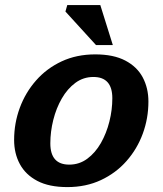

<svg xmlns="http://www.w3.org/2000/svg" viewBox="-20 -750 663 782"><path d="M368 -528.5Q442.5 -528.5 490.5 -503.2Q538.5 -478 561.5 -434.5Q584.5 -391 584.5 -336.5Q584.5 -268 561.5 -205.5Q538.5 -143 495.2 -94Q452 -45 391 -16.5Q330 12 254.5 12Q180 12 132 -13.2Q84 -38.5 60.8 -81.8Q37.5 -125 37.5 -180Q37.5 -248 60.5 -310.5Q83.5 -373 126.8 -422.2Q170 -471.5 231 -500Q292 -528.5 368 -528.5ZM262 -79.5Q303 -79.5 335.5 -103.5Q368 -127.5 390.8 -167.2Q413.5 -207 425.5 -254.8Q437.5 -302.5 437.5 -350Q437.5 -436.5 360.5 -436.5Q319.5 -436.5 287 -412.5Q254.5 -388.5 231.8 -349Q209 -309.5 197 -261.5Q185 -213.5 185 -166Q185 -79.5 262 -79.5ZM439.5 -566.5H371L246.5 -703L254 -729.5H388.5Z"/></svg>

Font: Newsreader Caption SemiBold
Style: Italic
Weight: 600
Italic angle: -17°
Designer: Hugues Gentile
Foundry: Production Type
Version: Version 1.001